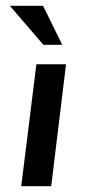

<svg xmlns="http://www.w3.org/2000/svg" viewBox="-20 -640 300 660"><path d="M105 -419H207L156 0H53ZM128 -620 194 -486H129L14 -620Z"/></svg>

Font: Josefin Sans Thin Medium
Style: Italic
Weight: 500
Italic angle: -7°
Version: Version 2.000